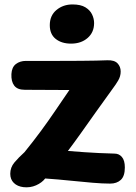

<svg xmlns="http://www.w3.org/2000/svg" viewBox="-20 -813 600 848"><path d="M89.6 -416.4Q56.9 -416.4 42.9 -434.8Q28.9 -453.1 30.4 -485.9Q32 -516.1 50.1 -530.1Q68.2 -544 94.4 -544Q178.9 -544 237.7 -544Q296.6 -544 336.5 -544.4Q376.4 -544.8 404.1 -545.3Q431.7 -545.8 453.7 -546.8Q485.1 -548 499.1 -533.3Q513 -518.7 513 -497Q513 -476 501.9 -457.3Q490.9 -438.7 479.1 -423.3Q438.1 -367 403.7 -318.4Q369.3 -269.9 339.1 -227.3Q308.9 -184.8 279.9 -146.3Q318.9 -143.3 351.6 -140.9Q384.3 -138.6 416.6 -137.1Q448.8 -135.6 485.8 -134.6Q505.8 -134.6 518.6 -119.4Q531.4 -104.3 531.4 -73.3Q531.4 -35.1 513.7 -18.6Q496 -2.1 466.4 -2.1Q432.9 -2.1 388.3 -5.9Q343.8 -9.7 290.9 -15.1Q238.1 -20.6 179.6 -24.7Q165 -5.9 139.2 5.5Q113.3 16.9 83.7 13.6Q56.8 10.4 41.1 -5.1Q25.3 -20.6 25.3 -45.3Q25.3 -73.3 43.4 -95.1Q61.6 -116.8 88.1 -140.8Q107.4 -164.6 125.1 -187.4Q142.7 -210.3 159.8 -233.2Q176.9 -256 192.7 -278.7Q208.4 -301.3 223.9 -323.8Q239.3 -346.2 254.9 -369.3Q270.4 -392.4 286.4 -415.4ZM293.8 -620.3Q252 -620.3 225.9 -641.2Q199.9 -662 199.9 -701.7Q199.9 -744.4 229.4 -768.9Q258.9 -793.4 300.2 -793.4Q336.4 -793.4 357.2 -780.7Q377.9 -767.9 386.7 -749.1Q395.6 -730.3 395.6 -711.1Q395.6 -670.2 367 -645.3Q338.4 -620.3 293.8 -620.3Z"/></svg>

Font: Playpen Sans Deva
Style: Regular
Weight: 400
Designer: Pooja Saxena, Gunjan Panchal, Laura Meseguer, Veronika Burian, José Scaglione
Foundry: TypeTogether
Version: Version 2.000